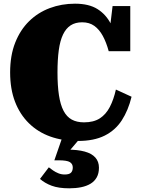

<svg xmlns="http://www.w3.org/2000/svg" viewBox="-20 -748 770 1042"><path d="M426 -627Q389 -627 363.5 -610.5Q338 -594 322 -560.5Q306 -527 299 -475.5Q292 -424 292 -355Q292 -282 300 -230.5Q308 -179 325 -146.5Q342 -114 369.5 -99Q397 -84 436 -84Q488 -84 521.5 -105.5Q555 -127 576 -167.5Q597 -208 609 -262L694 -223Q676 -149 641 -95Q606 -41 548 -12Q490 17 403 17Q320 17 253 -7Q186 -31 137 -79Q88 -127 61.5 -196Q35 -265 35 -355Q35 -447 62.5 -516.5Q90 -586 138 -633Q186 -680 250 -704Q314 -728 387 -728Q463 -728 509.5 -698.5Q556 -669 582 -617.5Q608 -566 621 -499L569 -532L591 -715H687V-470H570Q557 -518 538 -553Q519 -588 492 -607.5Q465 -627 426 -627ZM421 -5 349 80 344 64Q401 64 439.5 74.5Q478 85 497.5 107Q517 129 517 162Q517 193 505 214.5Q493 236 471.5 249Q450 262 420.5 268Q391 274 356 274Q298 274 260.5 260Q223 246 197 223L245 160Q255 168 268 177Q281 186 297 192.5Q313 199 331 199Q356 199 365.5 189Q375 179 375 161Q375 142 359.5 132Q344 122 298 122H275L319 -5Z"/></svg>

Font: Roboto Serif 20pt Black
Style: Regular
Weight: 900
Version: Version 1.008